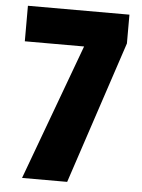

<svg xmlns="http://www.w3.org/2000/svg" viewBox="-52 -755 590 797"><g transform="rotate(5 243.0 -357.0)"><path d="M279 -566 70 0H258L455 -594V-714H32V-566Z"/></g></svg>

Font: Noto Sans Devanagari ExtraCondensed Black
Style: Regular
Weight: 900
Width: 2
Designer: Jelle Bosma - Monotype Design Team
Foundry: Monotype Imaging Inc.
Version: Version 2.004